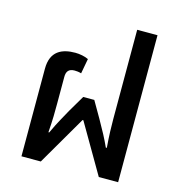

<svg xmlns="http://www.w3.org/2000/svg" viewBox="-110 -842 880 940"><g transform="rotate(15 330.5 -372.5)"><path d="M83 0H181L326 -249H330L475 0H573V-745H470V-293C470 -254 471 -212 476 -148H471C451 -192 434 -223 404 -276L356 -359H300L251 -276C233 -242 211 -207 184 -148H180C185 -212 185 -254 185 -293V-430C185 -457 196 -473 226 -473C234 -473 248 -472 260 -468L274 -544C256 -553 229 -558 207 -558C140 -558 83 -534 83 -444Z"/></g></svg>

Font: Noto Sans Thai Medium
Style: Regular
Weight: 500
Designer: Monotype Design Team
Foundry: Monotype Imaging Inc.
Version: Version 1.901